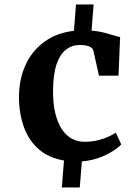

<svg xmlns="http://www.w3.org/2000/svg" viewBox="-20 -704 611 850"><path d="M63.9 -273.2Q64.1 -352.7 93 -416.1Q121.8 -479.4 176.5 -519.1Q231.2 -558.9 307.4 -567.6L316.4 -684.2H394.4L385.4 -568.6Q416.3 -565.8 439.9 -559.8Q463.4 -553.8 481 -548.1Q498.6 -542.3 511.8 -540L504.6 -369.1H418.1L393.5 -479.2Q391.3 -489.1 382.2 -494.7Q373.1 -500.3 360.3 -502.6Q347.5 -504.9 333.5 -504.9Q299.2 -504.9 272.4 -484.5Q245.6 -464.1 230.5 -419.8Q215.4 -375.6 214.9 -303.1Q214.4 -246.4 224.5 -203.8Q234.7 -161.1 253.1 -133Q271.6 -104.8 297.1 -90.5Q322.6 -76.3 353.4 -76.3Q384.3 -76.3 410.1 -82.3Q436 -88.3 456.8 -97.5Q477.6 -106.7 492.8 -116.5L516.8 -64.7Q504.1 -50.8 478.5 -34.5Q452.9 -18.2 418.3 -5.5Q383.6 7.1 342.4 10.6L333.2 126H253.7L263.3 6.6Q194.7 -5.1 150.7 -44.1Q106.7 -83.1 85.5 -142.1Q64.4 -201.2 63.9 -273.2Z"/></svg>

Font: Merriweather 7pt Light
Style: Regular
Weight: 300
Designer: Eben Sorkin
Foundry: Eben Sorkin
Version: Version 2.200;gftools[0.9.31]